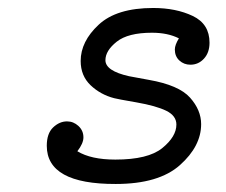

<svg xmlns="http://www.w3.org/2000/svg" viewBox="-20 -456 565 481"><path d="M97.2 -90.8Q97.2 -121.6 113 -136.7Q128.9 -151.9 147.9 -151.9Q164.1 -151.9 176.5 -140.4Q189 -128.9 189 -111.8Q189 -96.7 173.8 -77.1Q208 -56.2 269 -56.2Q351.1 -56.2 386.5 -85Q421.9 -113.8 421.9 -144Q421.9 -166 396.5 -178.5Q371.1 -190.9 322 -199.5Q272.9 -208 266.1 -210Q231.9 -218.8 207 -242.4Q182.1 -266.1 182.1 -303.2Q182.1 -352.1 227.1 -394Q272 -436 363.8 -436Q420.9 -436 462.9 -416Q504.9 -396 504.9 -349.1Q504.9 -324.2 491 -309.1Q477.1 -293.9 457 -293.9Q440.9 -293.9 429.4 -304.4Q418 -314.9 418 -332Q418 -343.3 428.2 -359.9Q400.4 -374 360.8 -374Q300.8 -374 272.5 -351.6Q244.1 -329.1 244.1 -305.2Q244.1 -278.3 303.2 -265.1Q309.1 -264.2 353 -255.9Q428.2 -242.7 456.1 -211.4Q483.9 -180.2 483.9 -145Q483.9 -89.8 430.9 -42.5Q377.9 4.9 270 4.9Q97.2 5.4 97.2 -90.8Z"/></svg>

Font: CMU Typewriter Text
Style: Italic
Weight: 500
Italic angle: -14.04°
Version: Version 0.7.0